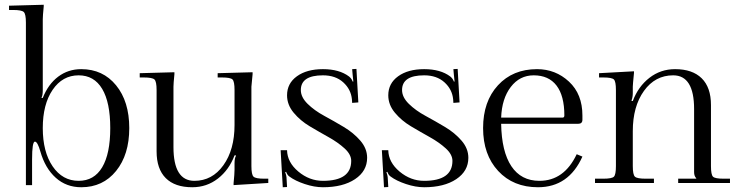

<svg xmlns="http://www.w3.org/2000/svg" viewBox="-20 -770 3109 808"><path d="M89 9V-71V-675Q89 -711 80 -719.5Q71 -728 35 -728H18V-746L164 -750V-743Q160 -703 160 -689V-392Q160 -368 155 -360V-358H160Q183 -416 225 -447.5Q267 -479 322 -479Q413 -479 468.5 -411Q524 -343 524 -231Q524 -119 468.5 -50.5Q413 18 322 18Q259 18 214.5 -22Q170 -62 150 -132Q138 -174 127 -174Q115 -174 115 -99V9ZM311 -9Q376 -9 410 -66Q444 -123 444 -231Q444 -339 410 -396Q376 -453 311 -453Q243 -453 201.5 -392Q160 -331 160 -231Q160 -131 201.5 -70Q243 -9 311 -9Z M1109 0 963 9V1Q967 -39 967 -56V-82Q967 -105 973 -114V-116H967Q944 -55 897 -18.5Q850 18 789 18Q716 18 677.5 -20.5Q639 -59 639 -133V-391Q639 -427 630 -435.5Q621 -444 585 -444H568V-462L714 -466V-458Q710 -418 710 -405V-151Q710 -9 798 -9Q873 -9 920 -74.5Q967 -140 967 -244V-391Q967 -427 958.5 -435.5Q950 -444 914 -444H896V-462L1043 -466V-458Q1038 -408 1038 -405V-71Q1038 -35 1047 -26.5Q1056 -18 1092 -18H1109Z M1525 -106Q1525 -50 1474 -16Q1423 18 1339 18Q1303 18 1262.5 4.5Q1222 -9 1198 -27Q1189 -33 1184 -47L1180 -45Q1186 -31 1186 -17L1188 17L1170 18L1161 -138H1188Q1189 -87 1235.5 -48Q1282 -9 1339 -9Q1458 -9 1458 -93Q1458 -120 1430 -145.5Q1402 -171 1362.5 -193Q1323 -215 1283.5 -238.5Q1244 -262 1216 -295.5Q1188 -329 1188 -369Q1188 -419 1229.5 -449Q1271 -479 1339 -479Q1408 -479 1449 -448Q1460 -439 1464 -427H1467Q1464 -451 1464 -456L1462 -479L1480 -480L1488 -339L1462 -337L1461 -352Q1457 -394 1424.5 -423.5Q1392 -453 1339 -453Q1246 -453 1246 -391Q1246 -361 1274.5 -333Q1303 -305 1344.5 -282.5Q1386 -260 1427 -235.5Q1468 -211 1496.5 -178Q1525 -145 1525 -106Z M1951 -106Q1951 -50 1900 -16Q1849 18 1765 18Q1729 18 1688.5 4.5Q1648 -9 1624 -27Q1615 -33 1610 -47L1606 -45Q1612 -31 1612 -17L1614 17L1596 18L1587 -138H1614Q1615 -87 1661.5 -48Q1708 -9 1765 -9Q1884 -9 1884 -93Q1884 -120 1856 -145.5Q1828 -171 1788.5 -193Q1749 -215 1709.5 -238.5Q1670 -262 1642 -295.5Q1614 -329 1614 -369Q1614 -419 1655.5 -449Q1697 -479 1765 -479Q1834 -479 1875 -448Q1886 -439 1890 -427H1893Q1890 -451 1890 -456L1888 -479L1906 -480L1914 -339L1888 -337L1887 -352Q1883 -394 1850.5 -423.5Q1818 -453 1765 -453Q1672 -453 1672 -391Q1672 -361 1700.5 -333Q1729 -305 1770.5 -282.5Q1812 -260 1853 -235.5Q1894 -211 1922.5 -178Q1951 -145 1951 -106Z M2089 -275H2347Q2355 -275 2355 -284Q2355 -367 2322 -410Q2289 -453 2226 -453Q2167 -453 2129.5 -404Q2092 -355 2089 -275ZM2431 -266Q2431 -249 2413 -249H2089Q2091 -132 2132 -70.5Q2173 -9 2250 -9Q2354 -9 2407 -121L2431 -111Q2373 18 2244 18Q2140 18 2076.5 -50.5Q2013 -119 2013 -231Q2013 -343 2075.5 -411Q2138 -479 2240 -479Q2318 -479 2374.5 -426.5Q2431 -374 2431 -284Z M2484 0V-18H2519Q2555 -18 2563.5 -26.5Q2572 -35 2572 -71V-391Q2572 -427 2563.5 -435.5Q2555 -444 2519 -444H2501V-462L2648 -470V-463Q2643 -413 2643 -405V-379Q2643 -361 2638 -348V-345H2643Q2666 -406 2713 -442.5Q2760 -479 2821 -479Q2894 -479 2933 -440.5Q2972 -402 2972 -328V-71Q2972 -35 2980.5 -26.5Q2989 -18 3025 -18H3052V0H2834V-18H2910V-20Q2901 -29 2901 -46V-311Q2901 -453 2813 -453Q2737 -453 2690 -387.5Q2643 -322 2643 -218V-71Q2643 -35 2652 -26.5Q2661 -18 2697 -18H2732V0Z"/></svg>

Font: Foglihten068fMac
Style: Regular
Weight: 500
Designer: gluk (gluksza@wp.pl)
Foundry: gluk (gluksza@wp.pl)
Version: Version 0.68